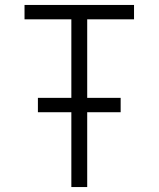

<svg xmlns="http://www.w3.org/2000/svg" viewBox="-20 -755 640 775"><path d="M268 0V-302H133V-360H268V-677H79V-735H521V-677H332V-360H467V-302H332V0Z"/></svg>

Font: Iosevka Custom Light Extended
Style: Regular
Weight: 300
Width: 7
Monospace: yes
Designer: Belleve Invis
Foundry: Belleve Invis
Version: Version 11.2.4; ttfautohint (v1.8.4)